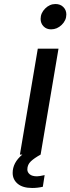

<svg xmlns="http://www.w3.org/2000/svg" viewBox="-20 -769 350 955"><path d="M310 -697Q310 -668 287 -645.5Q264 -623 234 -623Q211 -623 196.5 -638Q182 -653 182 -675Q182 -704 204.5 -726.5Q227 -749 256 -749Q280 -749 295 -734Q310 -719 310 -697ZM116 74Q116 88 128 98Q140 108 164 108Q175 108 202 102L193 160Q167 166 140 166Q93 166 68 145Q43 124 43 91Q43 40 91 0H79L168 -527H271L182 0Q151 17 133.5 33.5Q116 50 116 74Z"/></svg>

Font: Be Vietnam Medium
Style: Italic
Weight: 500
Italic angle: -9.444°
Designer: Gabriel Lam
Foundry: TypeRant
Version: Version 3.000